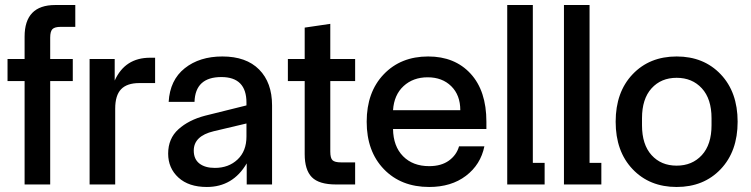

<svg xmlns="http://www.w3.org/2000/svg" viewBox="-20 -735 2993 765"><path d="M78 -589Q78 -715 200 -715H280V-628H222Q198 -628 189 -619Q180 -610 180 -585V-500H270V-412H180V0H78V-412H10V-500H78Z M337 0V-500H437V-414Q478 -505 578 -505H598V-404H535Q486 -404 462.5 -379.5Q439 -355 439 -302V0Z M804 10Q732 10 691 -27.5Q650 -65 650 -123Q650 -183 691 -220Q732 -257 797 -274L962 -315V-326Q962 -428 862 -428Q758 -428 755 -329H652Q657 -416 716 -463Q775 -510 866 -510Q961 -510 1012.5 -458Q1064 -406 1064 -315V0H963V-84Q908 10 804 10ZM752 -135Q752 -101 774.5 -83.5Q797 -66 836 -66Q891 -66 926.5 -99.5Q962 -133 962 -191V-243L831 -212Q752 -193 752 -135Z M1319 0Q1251 0 1222.5 -29Q1194 -58 1194 -121V-412H1127V-500H1194V-625L1296 -640V-500H1395V-412H1296V-131Q1296 -105 1305 -96.5Q1314 -88 1339 -88H1395V0Z M1690 10Q1578 10 1509.5 -61Q1441 -132 1441 -250Q1441 -368 1509 -439Q1577 -510 1686 -510Q1792 -510 1855 -441.5Q1918 -373 1918 -250V-221H1546Q1547 -152 1586 -112.5Q1625 -73 1690 -73Q1738 -73 1768.5 -95Q1799 -117 1809 -152H1910Q1895 -79 1836.5 -34.5Q1778 10 1690 10ZM1546 -296H1814Q1814 -356 1778 -391.5Q1742 -427 1684 -427Q1626 -427 1588 -392Q1550 -357 1546 -296Z M2001 0V-715H2103V-86H2150V0Z M2227 0V-715H2329V-86H2376V0Z M2851.5 -61Q2784 10 2676 10Q2568 10 2500.5 -61Q2433 -132 2433 -250Q2433 -368 2500.5 -439Q2568 -510 2676 -510Q2784 -510 2851.5 -439Q2919 -368 2919 -250Q2919 -132 2851.5 -61ZM2538 -236Q2538 -159 2576 -117Q2614 -75 2676 -75Q2738 -75 2776.5 -117Q2815 -159 2815 -236V-264Q2815 -341 2776.5 -383Q2738 -425 2676 -425Q2614 -425 2576 -383Q2538 -341 2538 -264Z"/></svg>

Font: TASA Orbiter Display Medium
Style: Regular
Weight: 500
Designer: Weizhong Zhang
Version: Version 1.000;Glyphs 3.1.2 (3151)